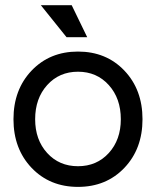

<svg xmlns="http://www.w3.org/2000/svg" viewBox="-20 -712 604 744"><path d="M461.9 -61.5Q391.6 12.2 282.2 12.2Q172.9 12.2 102.5 -61.5Q32.2 -135.3 32.2 -250Q32.2 -364.7 102.5 -438.5Q172.9 -512.2 282.2 -512.2Q391.6 -512.2 461.9 -438.5Q532.2 -364.7 532.2 -250Q532.2 -135.3 461.9 -61.5ZM448.2 -250Q448.2 -330.6 401.6 -382.3Q355 -434.1 282.2 -434.1Q209.5 -434.1 162.8 -382.3Q116.2 -330.6 116.2 -250Q116.2 -170.4 162.8 -119.1Q209.5 -67.9 282.2 -67.9Q355 -67.9 401.6 -119.1Q448.2 -170.4 448.2 -250ZM237.8 -567.9 138.2 -691.9H257.8L317.9 -567.9Z"/></svg>

Font: Apfel Grotezk
Style: Regular
Weight: 400
Designer: Luigi Gorlero
Foundry: © 2023, Luigi Gorlero & Collletttivo
Version: Version 2.000;Glyphs 3.2 (3217)